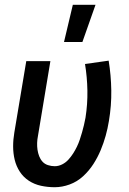

<svg xmlns="http://www.w3.org/2000/svg" viewBox="-20 -776 540 804"><path d="M209 8Q180 8 152 2Q124 -4 101 -19Q78 -34 63 -57Q48 -80 41.5 -107Q35 -134 35 -163Q35 -192 40 -221L90 -520H191L139 -207Q136 -192 135.5 -177.5Q135 -163 137 -149Q139 -135 144 -122Q149 -109 158 -99Q167 -89 181 -84.5Q195 -80 209 -80Q225 -80 240 -87.5Q255 -95 266 -107Q277 -119 286 -133Q295 -147 302 -161.5Q309 -176 314 -191Q319 -206 323.5 -221.5Q328 -237 331.5 -252Q335 -267 338 -283Q347 -340 346 -396.5Q345 -453 336 -508L435 -522Q445 -461 446 -397.5Q447 -334 436 -269Q431 -238 422.5 -207.5Q414 -177 401.5 -147Q389 -117 371 -89Q353 -61 328 -38Q303 -15 271.5 -3.5Q240 8 209 8ZM248 -600 285 -756H380L325 -600Z"/></svg>

Font: Iosevka Semibold
Style: Italic
Weight: 600
Italic angle: -9°
Monospace: yes
Designer: Belleve Invis
Foundry: Belleve Invis
Version: Version 32.5.0; ttfautohint (v1.8.4)